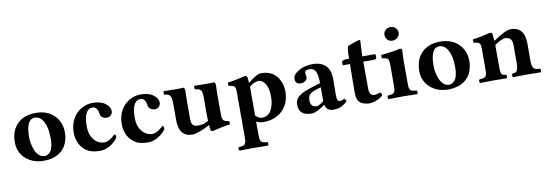

<svg xmlns="http://www.w3.org/2000/svg" viewBox="-63 -1109 5129 1794"><g transform="rotate(-10 2502.0 -212.0)"><path d="M259.8 -401.9Q176.8 -401.9 176.8 -229Q176.8 -199.2 183.3 -166.7Q189.9 -134.3 202.9 -103.3Q215.8 -72.3 238.8 -52.2Q261.7 -32.2 291 -32.2Q305.7 -32.2 319.3 -39.6Q333 -46.9 345.9 -62.7Q358.9 -78.6 366.5 -109.9Q374 -141.1 374 -184.1Q374 -285.6 342.8 -343.8Q311.5 -401.9 259.8 -401.9ZM37.1 -207Q37.1 -307.6 91.8 -370.1Q156.2 -443.8 275.9 -443.8Q385.3 -443.8 449.7 -379.9Q514.2 -315.9 514.2 -215.8Q514.2 -169.4 497.8 -124Q481.4 -78.6 445.8 -46.9Q382.3 9.8 274.9 9.8Q172.9 9.8 105 -50.5Q37.1 -110.8 37.1 -207Z M979.5 -86.9Q950.7 -44.9 903.8 -17.6Q856.9 9.8 812.5 9.8Q758.8 9.8 722.4 -2.2Q686 -14.2 656.7 -42Q627.4 -69.8 611.1 -111.6Q594.7 -153.3 594.7 -201.2Q594.7 -255.4 612.8 -301.3Q630.9 -347.2 661.4 -378.2Q691.9 -409.2 731.9 -426.5Q772 -443.8 816.4 -443.8Q892.1 -443.8 935.8 -410.9Q979.5 -377.9 979.5 -339.8Q979.5 -316.4 964.1 -300.3Q948.7 -284.2 924.8 -284.2Q900.4 -284.2 882.6 -297.6Q864.7 -311 862.8 -331.1Q860.4 -359.4 846.7 -380.6Q833 -401.9 807.6 -401.9Q767.1 -401.9 745.8 -360.1Q724.6 -318.4 724.6 -235.8Q724.6 -157.2 765.1 -109.1Q805.7 -61 863.8 -61Q905.3 -61 966.8 -118.2Q979.5 -118.2 979.5 -86.9Z M1435.1 -86.9Q1406.2 -44.9 1359.4 -17.6Q1312.5 9.8 1268.1 9.8Q1214.4 9.8 1178 -2.2Q1141.6 -14.2 1112.3 -42Q1083 -69.8 1066.7 -111.6Q1050.3 -153.3 1050.3 -201.2Q1050.3 -255.4 1068.4 -301.3Q1086.4 -347.2 1116.9 -378.2Q1147.5 -409.2 1187.5 -426.5Q1227.5 -443.8 1272 -443.8Q1347.7 -443.8 1391.4 -410.9Q1435.1 -377.9 1435.1 -339.8Q1435.1 -316.4 1419.7 -300.3Q1404.3 -284.2 1380.4 -284.2Q1356 -284.2 1338.1 -297.6Q1320.3 -311 1318.4 -331.1Q1315.9 -359.4 1302.2 -380.6Q1288.6 -401.9 1263.2 -401.9Q1222.7 -401.9 1201.4 -360.1Q1180.2 -318.4 1180.2 -235.8Q1180.2 -157.2 1220.7 -109.1Q1261.2 -61 1319.3 -61Q1360.8 -61 1422.4 -118.2Q1435.1 -118.2 1435.1 -86.9Z M1978.5 -132.8Q1978.5 -89.4 1991 -74Q2003.4 -58.6 2043.9 -55.2Q2045.4 -50.3 2046.4 -39.1Q2047.4 -27.8 2045.9 -22.9Q1964.8 -12.7 1879.9 9.8Q1858.4 9.8 1856.9 -6.8Q1854.5 -25.4 1852.1 -50.8Q1807.1 -25.9 1759.5 -8.1Q1711.9 9.8 1685.5 9.8Q1557.6 9.8 1557.6 -149.9V-306.2Q1557.6 -337.4 1554 -356.2Q1550.3 -375 1541 -384.8Q1531.7 -394.5 1520.8 -397.7Q1509.8 -400.9 1490.7 -401.9Q1486.3 -406.2 1486.3 -418.9Q1486.3 -431.6 1490.7 -436Q1576.7 -434.1 1622.6 -434.1Q1643.6 -434.1 1679.7 -436Q1689.9 -425.8 1689.9 -401.9Q1689.9 -397.5 1689 -376.5Q1688 -355.5 1688 -306.2V-139.2Q1688 -113.8 1692.9 -97.9Q1697.8 -82 1708.5 -75Q1719.2 -67.9 1729.7 -65.9Q1740.2 -64 1757.8 -64Q1805.7 -64 1849.6 -90.8Q1848.6 -111.3 1848.6 -120.6V-306.2Q1848.6 -337.9 1845.7 -356Q1842.8 -374 1833.7 -383.8Q1824.7 -393.6 1814 -396.7Q1803.2 -399.9 1781.7 -401.9Q1777.3 -406.2 1777.3 -418.9Q1777.3 -431.6 1781.7 -436Q1867.7 -434.1 1913.6 -434.1Q1934.6 -434.1 1970.7 -436Q1981 -425.8 1981 -401.9Q1981 -397.5 1979.7 -376.5Q1978.5 -355.5 1978.5 -306.2Z M2161.6 -309.1Q2161.6 -351.1 2149.9 -363Q2138.2 -375 2096.2 -378.9Q2094.7 -383.8 2093.8 -395Q2092.8 -406.2 2094.2 -411.1Q2175.3 -421.4 2260.3 -443.8Q2281.7 -443.8 2283.2 -426.8Q2286.1 -405.3 2288.6 -377H2294.4Q2322.8 -402.8 2357.4 -423.3Q2392.1 -443.8 2412.6 -443.8Q2499.5 -443.8 2549.3 -394Q2577.6 -365.7 2593.5 -322.8Q2609.4 -279.8 2609.4 -236.8Q2609.4 -126 2540.8 -58.1Q2472.2 9.8 2358.4 9.8Q2323.2 9.8 2291.5 -6.8V109.9Q2291.5 131.3 2292.2 145Q2293 158.7 2296.6 169.2Q2300.3 179.7 2304.2 184.8Q2308.1 189.9 2317.9 193.4Q2327.6 196.8 2336.4 198Q2345.2 199.2 2363.3 200.2Q2367.7 204.6 2367.7 217Q2367.7 229.5 2363.3 233.9Q2277.3 231.9 2226.6 231.9Q2173.3 231.9 2089.4 233.9Q2085 229.5 2085 217Q2085 204.6 2089.4 200.2Q2107.4 198.7 2116.2 197.8Q2125 196.8 2135 193.1Q2145 189.5 2148.7 184.3Q2152.3 179.2 2156.2 168.9Q2160.2 158.7 2160.9 145Q2161.6 131.3 2161.6 109.9ZM2291.5 -64.9Q2321.8 -32.2 2352.5 -32.2Q2383.8 -32.2 2407.2 -47.9Q2430.7 -63.5 2443.6 -89.8Q2456.5 -116.2 2462.9 -146.5Q2469.2 -176.8 2469.2 -210Q2469.2 -291.5 2442.1 -334.2Q2415 -377 2380.4 -377Q2361.8 -377 2336.7 -366.5Q2311.5 -356 2291 -337.4Q2291 -335 2291.3 -329.6Q2291.5 -324.2 2291.5 -321.3Z M2947.3 -48.3 2940.9 -47.9Q2913.6 -26.9 2877.4 -8.5Q2841.3 9.8 2820.8 9.8Q2756.3 9.8 2726.1 -16.6Q2695.8 -43 2695.8 -95.2Q2695.8 -111.8 2700.4 -126.2Q2705.1 -140.6 2712.6 -151.9Q2720.2 -163.1 2733.4 -173.3Q2746.6 -183.6 2759.8 -191.4Q2772.9 -199.2 2793.5 -207.5Q2814 -215.8 2831.5 -221.7L2875 -235.8L2941.9 -256.8Q2941.9 -293.9 2937.7 -320.6Q2933.6 -347.2 2927 -362.8Q2920.4 -378.4 2909.9 -387.5Q2899.4 -396.5 2889.2 -399.2Q2878.9 -401.9 2864.7 -401.9Q2825.7 -401.9 2822.8 -379.4Q2821.3 -369.6 2824.2 -353Q2827.1 -336.4 2827.1 -332Q2827.1 -313.5 2809.1 -299.6Q2791 -285.6 2765.1 -285.6Q2713.4 -285.6 2713.4 -336.4Q2713.4 -367.2 2744.9 -392.8Q2776.4 -418.5 2818.4 -431.2Q2860.4 -443.8 2898.9 -443.8Q3069.8 -443.8 3069.8 -271L3067.9 -127Q3067.9 -89.4 3073.7 -74.7Q3079.6 -60.1 3095.7 -60.1Q3118.7 -60.1 3137.7 -74.2Q3147.5 -66.4 3151.6 -60.5Q3155.8 -54.7 3155.8 -45.9Q3126.5 -18.1 3095.5 -4.2Q3064.5 9.8 3024.9 9.8Q2957 9.8 2947.3 -48.3ZM2941.9 -217.8 2889.6 -201.2Q2869.1 -194.3 2855 -186Q2840.8 -177.7 2833.3 -169.9Q2825.7 -162.1 2821.5 -151.1Q2817.4 -140.1 2816.7 -131.8Q2815.9 -123.5 2815.9 -109.9Q2815.9 -84 2830.1 -66.9Q2844.2 -49.8 2874 -49.8Q2897 -49.8 2941.9 -85.9Z M3220.7 -434.1H3248.5Q3248.5 -534.7 3259.8 -549.8Q3262.7 -553.7 3271.7 -557.6Q3280.8 -561.5 3293.7 -565.7Q3306.6 -569.8 3312.5 -572.3Q3324.7 -577.1 3346.2 -583.5Q3367.7 -589.8 3373 -589.8Q3380.9 -589.8 3380.9 -581.1Q3377.4 -534.2 3375.5 -467.8L3374.5 -434.1H3491.7Q3499.5 -434.1 3499.5 -428.2V-397Q3499.5 -391.1 3491.7 -387.5Q3483.9 -383.8 3475.6 -383.8H3374.5Q3374.5 -327.6 3375 -236.6Q3375.5 -145.5 3375.5 -127Q3375.5 -92.3 3388.4 -76.2Q3401.4 -60.1 3419.9 -60.1Q3457.5 -60.1 3476.6 -74.2Q3486.3 -66.4 3490.5 -60.5Q3494.6 -54.7 3494.6 -45.9Q3479 -24.4 3439 -7.3Q3398.9 9.8 3358.9 9.8Q3339.4 9.8 3315.4 2.4Q3291.5 -4.9 3275.9 -18.1Q3245.6 -44.4 3245.6 -105Q3245.6 -263.2 3248.5 -383.8H3183.6Q3178.7 -383.8 3178.7 -390.1V-418.9Q3195.8 -434.1 3220.7 -434.1Z M3747.6 -122.1Q3747.6 -100.6 3748.3 -86.9Q3749 -73.2 3752.9 -62.7Q3756.8 -52.2 3760.5 -47.4Q3764.2 -42.5 3774.2 -39.1Q3784.2 -35.6 3793 -34.4Q3801.8 -33.2 3819.8 -32.2Q3824.2 -27.8 3824.2 -15.1Q3824.2 -2.4 3819.8 2Q3733.9 0 3682.6 0Q3629.4 0 3545.4 2Q3541 -2.4 3541 -15.1Q3541 -27.8 3545.4 -32.2Q3564 -33.7 3572.3 -34.7Q3580.6 -35.6 3590.8 -39.3Q3601.1 -43 3604.7 -47.9Q3608.4 -52.7 3612.3 -63Q3616.2 -73.2 3616.9 -86.9Q3617.7 -100.6 3617.7 -122.1V-314Q3617.7 -356 3606.2 -367.9Q3594.7 -379.9 3552.7 -383.8Q3551.3 -388.7 3550.3 -399.9Q3549.3 -411.1 3550.8 -416Q3564.5 -418 3592 -421.1Q3619.6 -424.3 3635.7 -426.8L3672.9 -431.6Q3692.9 -434.6 3706.5 -437.5Q3720.2 -440.4 3728.5 -443.8Q3751.5 -443.8 3751.5 -426.8Q3747.6 -371.1 3747.6 -321.3ZM3612.8 -596.2Q3612.8 -620.6 3631.1 -639.4Q3649.4 -658.2 3682.6 -658.2Q3711.9 -658.2 3729.7 -637.5Q3747.6 -616.7 3747.6 -591.8Q3747.6 -569.8 3727.8 -549.8Q3708 -529.8 3676.8 -529.8Q3647.9 -529.8 3630.4 -549.8Q3612.8 -569.8 3612.8 -596.2Z M4097.2 -401.9Q4014.2 -401.9 4014.2 -229Q4014.2 -199.2 4020.8 -166.7Q4027.3 -134.3 4040.3 -103.3Q4053.2 -72.3 4076.2 -52.2Q4099.1 -32.2 4128.4 -32.2Q4143.1 -32.2 4156.7 -39.6Q4170.4 -46.9 4183.3 -62.7Q4196.3 -78.6 4203.9 -109.9Q4211.4 -141.1 4211.4 -184.1Q4211.4 -285.6 4180.2 -343.8Q4148.9 -401.9 4097.2 -401.9ZM3874.5 -207Q3874.5 -307.6 3929.2 -370.1Q3993.7 -443.8 4113.3 -443.8Q4222.7 -443.8 4287.1 -379.9Q4351.6 -315.9 4351.6 -215.8Q4351.6 -169.4 4335.2 -124Q4318.8 -78.6 4283.2 -46.9Q4219.7 9.8 4112.3 9.8Q4010.3 9.8 3942.4 -50.5Q3874.5 -110.8 3874.5 -207Z M4616.2 -122.1Q4616.2 -100.6 4616.9 -86.7Q4617.7 -72.8 4620.6 -62.7Q4623.5 -52.7 4626.2 -47.4Q4628.9 -42 4636 -38.8Q4643.1 -35.6 4649.2 -34.4Q4655.3 -33.2 4668 -32.2Q4672.4 -27.8 4672.4 -15.1Q4672.4 -2.4 4668 2Q4582 0 4551.3 0Q4498 0 4414.1 2Q4409.7 -2.4 4409.7 -15.1Q4409.7 -27.8 4414.1 -32.2Q4432.6 -33.7 4440.9 -34.7Q4449.2 -35.6 4459.5 -39.3Q4469.7 -43 4473.4 -47.9Q4477.1 -52.7 4481 -63Q4484.9 -73.2 4485.6 -86.9Q4486.3 -100.6 4486.3 -122.1V-309.1Q4486.3 -351.1 4474.9 -363Q4463.4 -375 4421.4 -378.9Q4419.9 -383.8 4418.7 -395Q4417.5 -406.2 4418.9 -411.1Q4500 -421.4 4585 -443.8Q4606.9 -443.8 4608.4 -426.8Q4612.3 -397.5 4614.7 -362.3Q4734.4 -443.8 4781.2 -443.8Q4914.1 -443.8 4914.1 -284.2V-127.9Q4914.1 -95.7 4917.2 -77.9Q4920.4 -60.1 4930.2 -49.8Q4939.9 -39.6 4952.9 -36.4Q4965.8 -33.2 4991.2 -32.2Q4995.6 -27.8 4995.6 -15.1Q4995.6 -2.4 4991.2 2Q4905.3 0 4849.1 0Q4811 0 4727.1 2Q4722.7 -2.4 4722.7 -15.1Q4722.7 -27.8 4727.1 -32.2Q4750 -33.7 4760.7 -39.8Q4771.5 -45.9 4777.8 -66.2Q4784.2 -86.4 4784.2 -127.9V-294.9Q4784.2 -370.1 4714.4 -370.1Q4701.2 -370.1 4673.6 -356.9Q4646 -343.8 4616.2 -323.2V-321.3Z"/></g></svg>

Font: Linux Libertine G
Style: Bold
Weight: 700
Designer: Philipp H. Poll
Foundry: Philipp H. Poll
Version: Version 5.0.3